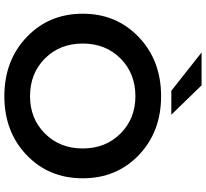

<svg xmlns="http://www.w3.org/2000/svg" viewBox="-52 -884 946 882"><g transform="rotate(90 421.0 -443.0)"><path d="M422 10Q258 10 150.5 -92.5Q43 -195 43 -350Q43 -505 150.5 -607.5Q258 -710 422 -710Q585 -710 692 -608Q799 -506 799 -350Q799 -194 692 -92Q585 10 422 10ZM422 -108Q525 -108 593.5 -176.5Q662 -245 662 -350Q662 -455 593.5 -523.5Q525 -592 422 -592Q317 -592 248.5 -523.5Q180 -455 180 -350Q180 -245 248.5 -176.5Q317 -108 422 -108ZM221 -896H372L507 -757H397Z"/></g></svg>

Font: Belfius21
Style: Bold
Weight: 700
Designer: Montserrat's base design by Julieta Ulanovsky, modified by Coast SPRL for Belfius Bank NV.
Foundry: Montserrat's base design by Julieta Ulanovsky, modified by Coast SPRL for Belfius Bank NV.
Version: Version 2.000;FEAKit 1.0